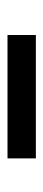

<svg xmlns="http://www.w3.org/2000/svg" viewBox="182 -930 117 522"><g transform="rotate(90 241.0 -669.5)"><path d="M411.1 -630.9V-708H75.7V-630.9Z"/></g></svg>

Font: Shabnam FD Medium
Style: Regular
Weight: 500
Foundry: DejaVu fonts team - Redesigned by Saber Rastikerdar - Based on Vazir font
Version: Version 5.00;October 20, 2019;FontCreator 12.0.0.2547 64-bit